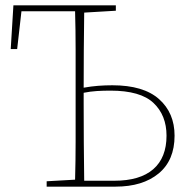

<svg xmlns="http://www.w3.org/2000/svg" viewBox="-20 -696 701 716"><path d="M292 -310Q292 -237 292.5 -165Q293 -93 294 -22H406Q502 -22 551.5 -65Q601 -108 601 -190Q601 -266 552.5 -312Q504 -358 392 -358Q365 -358 341 -356.5Q317 -355 292 -350ZM20 -513 30 -676H412V-656L294 -649Q293 -579 292.5 -508.5Q292 -438 292 -369Q320 -374 346 -376Q372 -378 399 -378Q515 -378 573 -326.5Q631 -275 631 -190Q631 -98 571.5 -49Q512 0 411 0H154V-20L260 -26Q262 -97 262 -168Q262 -239 262 -310V-367Q262 -440 262 -511.5Q262 -583 260 -654H60L44 -513Z"/></svg>

Font: Source Serif 4 ExtraLight
Style: Regular
Weight: 200
Designer: Frank Grießhammer
Foundry: Adobe
Version: Version 4.005;hotconv 1.1.0;makeotfexe 2.6.0